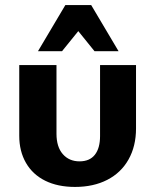

<svg xmlns="http://www.w3.org/2000/svg" viewBox="-20 -730 612 758"><path d="M276 8Q208 8 158.5 -16.5Q109 -41 82.5 -87Q56 -133 56 -194V-473H203V-202Q203 -150 228 -121.5Q253 -93 294 -93Q334 -93 354.5 -119Q375 -145 375 -193V-473H517V-223Q517 -153 487.5 -100.5Q458 -48 403.5 -20Q349 8 276 8ZM353 -528 265 -637 238 -710H340L448 -528ZM130 -528 238 -710H340L314 -638L225 -528Z"/></svg>

Font: Ysabeau SC ExtraBold
Style: Regular
Weight: 800
Designer: Christian Thalmann (Catharsis Fonts)
Version: Version 2.001;gftools[0.9.30]; featfreeze: smcp